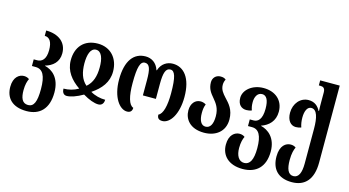

<svg xmlns="http://www.w3.org/2000/svg" viewBox="-102 -1174 3345 1840"><g transform="rotate(15 1570.5 -253.5)"><path d="M236 253C366 253 450 175 450 12C450 -135 369 -195 296 -212V-214C369 -235 426 -283 426 -370C426 -480 342 -542 220 -542V-489C269 -489 296 -448 296 -367C296 -276 257 -244 210 -244H176V-178H212C284 -178 317 -120 317 14C317 140 293 193 236 193C176 193 158 140 158 66C158 11 169 -25 181 -49C169 -59 150 -66 129 -66C82 -66 27 -30 27 68C27 175 91 253 236 253Z M571 13C609 13 669 -7 730 -43C790 -7 845 13 885 13C926 13 938 -21 938 -47C888 -47 836 -59 790 -86C880 -146 941 -221 941 -327C941 -458 859 -549 733 -549C595 -549 520 -458 521 -327C522 -222 583 -146 670 -86C624 -59 573 -47 524 -47C524 -18 536 13 571 13ZM730 -130C674 -178 656 -249 655 -332C655 -418 675 -488 731 -488C786 -488 808 -418 807 -332C807 -247 786 -177 730 -130Z M1168 8C1200 8 1218 -9 1218 -42C1172 -57 1150 -141 1150 -269C1150 -433 1170 -489 1215 -489C1262 -489 1276 -441 1276 -331V-181H1405V-331C1405 -441 1422 -489 1468 -489C1511 -489 1532 -433 1532 -269C1532 -146 1510 -60 1467 -42C1467 -12 1479 8 1518 8C1594 8 1665 -97 1665 -269C1665 -458 1585 -549 1477 -549C1420 -549 1365 -518 1343 -448H1339C1317 -518 1263 -549 1207 -549C1090 -549 1016 -458 1016 -269C1016 -94 1094 8 1168 8Z M1933 13C2047 13 2137 -51 2137 -171C2137 -271 2088 -320 2046 -365C2016 -398 1989 -429 1989 -478C1989 -497 1994 -518 2003 -532C1991 -543 1976 -549 1950 -549C1904 -549 1873 -516 1873 -472C1873 -405 1905 -368 1936 -331C1969 -291 2003 -250 2003 -168C2003 -91 1979 -47 1932 -47C1888 -47 1865 -92 1865 -165C1865 -199 1869 -227 1880 -253C1863 -264 1844 -269 1827 -269C1773 -269 1734 -225 1734 -156C1734 -72 1791 13 1933 13Z M2380 253C2514 253 2599 175 2599 22C2599 -115 2517 -175 2445 -192V-194C2518 -219 2575 -273 2575 -367C2575 -480 2493 -549 2377 -549C2264 -549 2183 -478 2183 -401C2183 -333 2221 -302 2269 -302C2285 -302 2304 -305 2322 -312C2313 -338 2309 -358 2309 -392C2309 -439 2329 -489 2378 -489C2421 -489 2445 -448 2445 -361C2445 -256 2406 -224 2362 -224H2325V-158H2365C2433 -158 2466 -100 2466 24C2466 140 2436 193 2380 193C2325 193 2297 140 2297 66C2297 11 2308 -25 2320 -49C2308 -59 2289 -66 2268 -66C2221 -66 2166 -30 2166 68C2166 175 2240 253 2380 253Z M2868 253C3000 253 3074 168 3074 5V-760H2880V-710H2893C2922 -710 2943 -702 2943 -656V-579C2943 -541 2943 -503 2945 -473H2941C2918 -517 2884 -549 2823 -549C2743 -549 2681 -479 2681 -386C2681 -311 2718 -267 2769 -267C2785 -267 2804 -270 2822 -277C2812 -305 2807 -337 2807 -372C2807 -435 2827 -483 2868 -483C2924 -483 2943 -405 2943 -297V49C2943 138 2921 193 2868 193C2815 193 2795 138 2795 53C2795 -14 2807 -52 2819 -77C2807 -87 2788 -93 2768 -93C2720 -93 2664 -57 2664 52C2664 175 2730 253 2868 253Z"/></g></svg>

Font: Noto Serif Georgian ExtraCondensed Bold
Style: Regular
Weight: 700
Width: 2
Designer: Monotype Design Team, Akaki Razmadze
Foundry: Google LLC
Version: Version 2.003